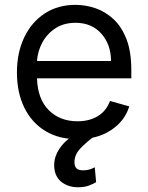

<svg xmlns="http://www.w3.org/2000/svg" viewBox="-20 -573 622 806"><path d="M305.4 11.4Q226.6 11.4 169.6 -23.6Q112.6 -58.6 81.9 -121.6Q51.1 -184.7 51.1 -268.5Q51.1 -352.3 81.9 -416.4Q112.6 -480.5 167.8 -516.5Q223 -552.6 296.9 -552.6Q339.5 -552.6 381 -538.4Q422.6 -524.1 456.7 -492.4Q490.8 -460.6 511 -408.4Q531.2 -356.2 531.2 -279.8V-244.3H135.3Q138.1 -157 184.8 -110.4Q231.5 -63.9 305.4 -63.9Q354.8 -63.9 390.3 -85.2Q425.8 -106.5 441.8 -149.1L522.7 -126.4Q503.6 -64.6 446 -26.6Q388.5 11.4 305.4 11.4ZM135.3 -316.8H446Q446 -386 405.5 -431.6Q365.1 -477.3 296.9 -477.3Q248.9 -477.3 213.8 -454.9Q178.6 -432.5 158.4 -395.8Q138.1 -359 135.3 -316.8ZM308.2 213.1Q264.6 213.1 236 189.1Q207.4 165.1 207.4 119.3Q207.4 79.9 236.9 41Q266.3 2.1 336.6 -29.8L375 0Q343 23.4 317.8 49.7Q292.6 76 292.6 108Q292.6 123.9 300.4 133Q308.2 142 329.5 142Q345.5 142 358 137.8Q370.4 133.5 377.8 129.3L383.5 191.8Q371.8 199.2 352.8 206.1Q333.8 213.1 308.2 213.1Z"/></svg>

Font: Inter UI
Style: Regular
Weight: 400
Designer: Rasmus Andersson
Foundry: rsms
Version: 3.2;8d6f07862